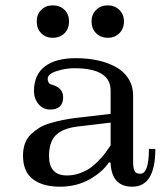

<svg xmlns="http://www.w3.org/2000/svg" viewBox="-20 -685 606 717"><path d="M382.8 -665Q408.7 -665 425.8 -647.9Q442.9 -630.9 442.9 -605Q442.9 -578.1 425.8 -561Q408.7 -543.9 382.8 -543.9Q356 -543.9 338.9 -561Q321.8 -578.1 321.8 -605Q321.8 -630.9 338.9 -647.9Q356 -665 382.8 -665ZM176.8 -665Q204.1 -665 221.2 -647.9Q237.8 -631.3 237.8 -605Q237.8 -577.6 221.2 -561Q204.1 -543.9 176.8 -543.9Q150.9 -543.9 133.8 -561Q117.2 -577.6 117.2 -605Q117.2 -631.3 133.8 -647.9Q150.9 -665 176.8 -665ZM163.1 -102.1Q163.1 -29.8 230 -29.8Q253.9 -29.8 276.4 -37.6Q298.8 -45.4 314.9 -56.4Q331.1 -67.4 347.4 -84.2Q363.8 -101.1 373 -113.5Q382.3 -126 393.1 -142.1V-227.1L265.1 -211.9Q211.4 -204.1 187.3 -179Q163.1 -153.8 163.1 -102.1ZM167 -275.9Q141.1 -275.9 124 -296.1Q106.9 -316.4 106.9 -345.2Q106.9 -405.3 147 -436.5Q187 -467.8 264.2 -467.8Q307.1 -467.8 344.2 -459.7Q381.3 -451.7 411.6 -435.5Q441.9 -419.4 459.5 -391.6Q477.1 -363.8 477.1 -327.1V-83Q477.1 -57.6 482.2 -46.9Q487.3 -36.1 503.9 -36.1Q536.1 -36.1 536.1 -128.9H560.1Q560.1 12.2 474.1 12.2Q396.5 12.2 393.1 -77.1L387.2 -79.1Q362.8 -42.5 314.2 -15.1Q265.6 12.2 204.1 12.2Q139.6 12.2 102.8 -15.9Q65.9 -43.9 65.9 -104Q65.9 -129.4 73.5 -149.7Q81.1 -169.9 95.9 -183.8Q110.8 -197.8 127.4 -208Q144 -218.3 168.2 -225.3Q192.4 -232.4 212.2 -236.3Q231.9 -240.2 258.8 -244.1L393.1 -259.8V-347.2Q393.1 -430.2 257.8 -430.2Q224.1 -430.2 191.2 -419.4Q158.2 -408.7 158.2 -391.1Q158.2 -371.1 175.8 -368.2Q215.8 -356.4 215.8 -321.8Q215.8 -275.9 167 -275.9Z"/></svg>

Font: New Heterodox Mono
Style: Book
Weight: 400
Designer: Hao Chi Kiang <hello@hckiang.com>, Alexey Kryukov <alexios@thessalonica.org.ru>
Version: Version 0.0.3